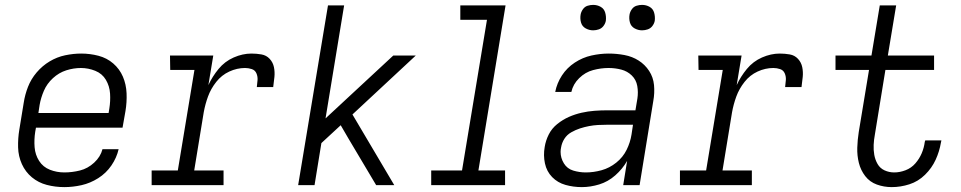

<svg xmlns="http://www.w3.org/2000/svg" viewBox="-20 -757 3928 785"><path d="M243 8Q278 8 313.5 0Q349 -8 381.5 -28.5Q414 -49 435.5 -80.5Q457 -112 465 -147H399Q391 -116 365 -92Q339 -68 307 -60Q275 -52 243 -52Q212 -52 184 -63Q156 -74 140 -99Q124 -124 121.5 -155Q119 -186 124 -218L127 -235H481L493 -303Q499 -339 497.5 -375.5Q496 -412 482.5 -443.5Q469 -475 443 -497.5Q417 -520 382.5 -529Q348 -538 312 -538Q280 -538 246.5 -531Q213 -524 183 -506Q153 -488 130 -461Q107 -434 94.5 -402Q82 -370 77 -337L59 -227Q53 -191 54 -154.5Q55 -118 69.5 -86Q84 -54 110.5 -32Q137 -10 171.5 -1Q206 8 243 8ZM137 -295 142 -328Q147 -357 159.5 -386Q172 -415 196.5 -437.5Q221 -460 251 -469.5Q281 -479 311 -479Q341 -479 369.5 -467.5Q398 -456 413 -430.5Q428 -405 430 -374.5Q432 -344 427 -313L424 -295Z M600 0H894V-60H774L813 -298Q819 -331 830.5 -362.5Q842 -394 864 -422Q886 -450 917.5 -464.5Q949 -479 982 -479Q996 -479 1009.5 -474.5Q1023 -470 1028.5 -457Q1034 -444 1033 -430Q1032 -416 1030 -401H1097Q1100 -422 1102 -442.5Q1104 -463 1100 -482.5Q1096 -502 1082.5 -516.5Q1069 -531 1049 -534.5Q1029 -538 1008 -538Q972 -538 935.5 -522Q899 -506 873.5 -475Q848 -444 832 -409L852 -530H675L676 -471H775L707 -60H600Z M1199 0H1266L1294 -172L1373 -245L1405 -190L1518 0H1592L1421 -289L1680 -530H1588L1311 -273L1387 -735H1321Z M1743 0H2045V-60H1936L2047 -735H1862V-676H1971L1869 -60H1743Z M2359 8Q2394 8 2430 -3Q2466 -14 2495.5 -40Q2525 -66 2544 -99L2528 0H2595L2651 -344Q2657 -377 2654 -409Q2651 -441 2634 -467Q2617 -493 2591 -509.5Q2565 -526 2533 -532Q2501 -538 2469 -538Q2434 -538 2398 -530Q2362 -522 2330 -501Q2298 -480 2277.5 -448.5Q2257 -417 2250 -381H2316Q2323 -413 2348 -437.5Q2373 -462 2405 -470.5Q2437 -479 2468 -479Q2495 -479 2520 -472.5Q2545 -466 2563 -448.5Q2581 -431 2585.5 -405.5Q2590 -380 2586 -354L2578 -306H2463Q2437 -306 2410.5 -304Q2384 -302 2357.5 -296Q2331 -290 2306 -279Q2281 -268 2258.5 -250Q2236 -232 2223.5 -207Q2211 -182 2207 -156Q2201 -122 2208 -89Q2215 -56 2237.5 -33Q2260 -10 2292 -1Q2324 8 2359 8ZM2375 -52Q2349 -52 2324 -59.5Q2299 -67 2285.5 -89Q2272 -111 2272 -136Q2272 -145 2274 -154Q2277 -173 2287.5 -189.5Q2298 -206 2315.5 -216Q2333 -226 2351.5 -232Q2370 -238 2388.5 -241.5Q2407 -245 2425.5 -246Q2444 -247 2463 -247H2568L2562 -207Q2557 -175 2542 -144.5Q2527 -114 2499.5 -92Q2472 -70 2439.5 -61Q2407 -52 2375 -52ZM2605 -633Q2617 -633 2628.5 -637Q2640 -641 2647.5 -651Q2655 -661 2657 -672Q2659 -689 2654.5 -705Q2650 -721 2636 -729Q2622 -737 2605 -737Q2594 -737 2582.5 -733.5Q2571 -730 2563.5 -719.5Q2556 -709 2554 -698Q2551 -681 2555.5 -665Q2560 -649 2574.5 -641Q2589 -633 2605 -633ZM2405 -633Q2417 -633 2428.5 -637Q2440 -641 2447.5 -651Q2455 -661 2457 -672Q2459 -689 2454.5 -705Q2450 -721 2436 -729Q2422 -737 2405 -737Q2394 -737 2382.5 -733.5Q2371 -730 2363.5 -719.5Q2356 -709 2354 -698Q2351 -681 2355.5 -665Q2360 -649 2374.5 -641Q2389 -633 2405 -633Z M2760 0H3054V-60H2934L2973 -298Q2979 -331 2990.5 -362.5Q3002 -394 3024 -422Q3046 -450 3077.5 -464.5Q3109 -479 3142 -479Q3156 -479 3169.5 -474.5Q3183 -470 3188.5 -457Q3194 -444 3193 -430Q3192 -416 3190 -401H3257Q3260 -422 3262 -442.5Q3264 -463 3260 -482.5Q3256 -502 3242.5 -516.5Q3229 -531 3209 -534.5Q3189 -538 3168 -538Q3132 -538 3095.5 -522Q3059 -506 3033.5 -475Q3008 -444 2992 -409L3012 -530H2835L2836 -471H2935L2867 -60H2760Z M3626 8Q3662 8 3698 -3.5Q3734 -15 3762 -42.5Q3790 -70 3805.5 -104Q3821 -138 3827 -174L3829 -183H3763L3761 -177Q3758 -153 3748.5 -130.5Q3739 -108 3722.5 -89Q3706 -70 3682.5 -61Q3659 -52 3636 -52Q3615 -52 3596.5 -60.5Q3578 -69 3568 -86.5Q3558 -104 3554.5 -124Q3551 -144 3552 -165Q3553 -186 3557 -207L3600 -471H3799V-530H3610L3644 -735H3577L3543 -530H3396V-471H3533L3491 -217Q3486 -185 3485 -153Q3484 -121 3491.5 -91Q3499 -61 3517.5 -37Q3536 -13 3565 -2.5Q3594 8 3626 8Z"/></svg>

Font: Iosevka Sparkle Light Oblique
Style: Regular
Weight: 300
Italic angle: -9°
Designer: Belleve Invis
Foundry: Belleve Invis
Version: Version 4.5.0; ttfautohint (v1.8.3)